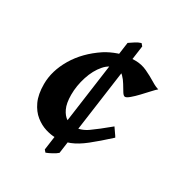

<svg xmlns="http://www.w3.org/2000/svg" viewBox="-150 -700 779 830"><g transform="rotate(30 240.0 -285.0)"><path d="M480.5 -457Q471.7 -449.7 456.8 -433.3Q441.9 -417 425.3 -399.4Q408.7 -381.8 394 -369.4Q379.4 -356.9 371.6 -356.9Q364.3 -356.9 356 -370.4Q347.7 -383.8 337.4 -401.1Q327.1 -418.5 313.7 -431.9Q300.3 -445.3 282.7 -445.3Q248 -445.3 221.7 -415Q195.3 -384.8 180.7 -339.4Q166 -293.9 166 -249Q166 -206.5 178 -181.4Q189.9 -156.2 207.5 -145.3Q225.1 -134.3 242.7 -134.3Q278.8 -134.3 311.5 -157.2Q344.2 -180.2 396.5 -223.6Q400.4 -217.3 411.1 -202.4Q421.9 -187.5 423.8 -183.1Q373 -136.7 336.9 -108.2Q300.8 -79.6 269 -66.9Q237.3 -54.2 198.7 -54.2Q176.8 -54.2 149.7 -62.5Q122.6 -70.8 97.7 -90.6Q72.8 -110.4 56.9 -144.5Q41 -178.7 41 -230Q41 -295.9 79.8 -361.6Q118.7 -427.2 190.9 -475.1Q217.8 -492.2 251 -503.7Q284.2 -515.1 332.5 -515.1Q363.8 -515.1 391.8 -502Q419.9 -488.8 442.9 -474.6Q465.8 -460.4 480.5 -457ZM327.6 -583 248 -5.9Q239.3 2 222.7 11Q206.1 20 194.8 23.9L185.5 13.2L265.1 -564.5Q277.8 -573.2 291 -581.8Q304.2 -590.3 317.9 -594.2Z"/></g></svg>

Font: Gentium Book Plus
Style: Bold Italic
Weight: 700
Italic angle: -8°
Designer: Victor Gaultney, Annie Olsen, Iska Routamaa, Becca Hirsbrunner
Foundry: SIL International
Version: Version 6.101